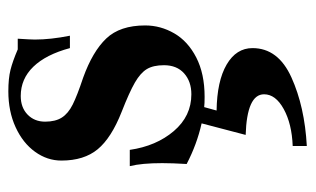

<svg xmlns="http://www.w3.org/2000/svg" viewBox="-164 -326 738 449"><g transform="rotate(-90 204.5 -102.0)"><path d="M178 7 170 36Q239 37 277.5 59.5Q316 82 316 120Q316 180 247.5 211Q179 242 87 247V214Q139 212 173.5 193Q208 174 208 147Q208 107 113 104L140 1Q91 -10 45 -34Q47 -68 47 -91Q47 -139 40 -167H78Q87 -105 122 -64Q157 -23 208 -23Q238 -23 257 -40Q276 -57 276 -87Q276 -112 267 -127Q258 -142 235.5 -155Q213 -168 167 -186Q106 -210 79.5 -242Q53 -274 53 -327Q53 -360 73.5 -388.5Q94 -417 131 -434Q168 -451 215 -451Q245 -451 265 -446Q285 -441 313 -429H338Q336 -399 336 -389Q336 -352 345 -307H316Q301 -363 272.5 -392.5Q244 -422 204 -422Q177 -422 160.5 -406Q144 -390 144 -365Q144 -341 153.5 -326Q163 -311 184 -300.5Q205 -290 247 -276Q308 -254 338.5 -222Q369 -190 369 -131Q369 -95 350.5 -63Q332 -31 294 -11.5Q256 8 202 8Q186 8 178 7Z"/></g></svg>

Font: Ibarra Real Nova
Style: Bold
Weight: 700
Designer: Jose Maria Ribagorda & Octavio Pardo
Foundry: Jose Maria Ribagorda
Version: Version 1.014